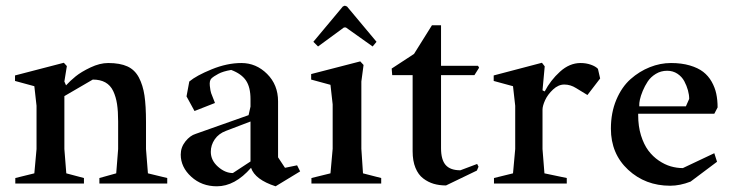

<svg xmlns="http://www.w3.org/2000/svg" viewBox="-20 -650 2602 680"><path d="M34.2 0V-19.5L101.6 -36.1L109.4 -122.1V-275.4L101.6 -344.7L33.2 -363.3V-382.8L206.1 -427.7L216.8 -416L208 -361.3L213.9 -347.7Q228.5 -363.8 248 -379.6Q267.6 -395.5 300.5 -411.1Q333.5 -426.8 363.3 -426.8Q404.8 -426.8 431.2 -414.8Q457.5 -402.8 471.9 -375.5Q486.3 -348.1 491.7 -311.5Q497.1 -274.9 497.1 -217.8V-122.1L503.9 -36.1L572.3 -19.5V0H332V-19.5L391.6 -36.1L398.4 -122.1V-219.7Q398.4 -255.9 394.5 -281.5Q390.6 -307.1 380.9 -327.6Q371.1 -348.1 353 -358.2Q335 -368.2 308.6 -368.2L208 -309.6V-122.1L214.8 -36.1L277.3 -19.5V0Z M748 9.8Q694.3 9.8 657.2 -24.2Q620.1 -58.1 620.1 -102.5Q620.1 -128.4 636.7 -149.2Q653.3 -169.9 672.9 -175.8L860.4 -242.2L867.2 -272.5V-298.8Q867.2 -341.3 851.1 -365Q835 -388.7 798.8 -402.3Q770 -397.5 753.2 -388.4Q736.3 -379.4 728.8 -372.1Q721.2 -364.7 723.1 -346.2Q725.1 -327.6 727.8 -320.1Q730.5 -312.5 740.7 -287.1Q741.2 -285.6 741.2 -285.2L668.9 -256.8L640.6 -308.6L650.4 -361.3Q675.3 -382.3 729.7 -404.5Q784.2 -426.8 835 -426.8Q887.2 -426.8 926 -388.2Q964.8 -349.6 964.8 -291V-92.8L989.3 -55.7L1032.2 -64.5L1043 -43L956.1 9.8Q883.3 -13.7 869.1 -55.7Q812 9.8 748 9.8ZM804.7 -37.1 867.2 -78.1V-219.7L780.3 -186.5Q754.4 -176.8 740.5 -156.5Q726.6 -136.2 726.6 -112.3Q726.6 -82 752 -59.6Q777.3 -37.1 804.7 -37.1Z M1106.4 -485.4 1089.8 -502 1194.3 -627 1201.2 -629.9 1209 -627 1313.5 -502 1299.8 -485.4 1205.1 -552.7H1198.2ZM1083 0V-19.5L1150.4 -36.1L1158.2 -123V-280.3L1150.4 -349.6L1082 -368.2V-387.7L1255.9 -432.6L1267.6 -419.9L1259.8 -361.3V-123L1265.6 -36.1L1330.1 -19.5V0Z M1559.6 6.8Q1536.1 6.8 1516.1 1Q1496.1 -4.9 1478.8 -18.1Q1461.4 -31.2 1451.4 -55.7Q1441.4 -80.1 1441.4 -114.3V-383.8H1369.1L1367.2 -407.2L1446.3 -459L1509.8 -560.5H1542V-417H1672.9L1676.8 -410.2L1660.2 -383.8H1542V-125Q1542 -84.5 1558.3 -65.7Q1574.7 -46.9 1610.4 -46.9L1669.9 -69.3L1674.8 -59.6L1668.9 -45.9Z M1729.5 0V-19.5L1796.9 -36.1L1804.7 -122.1V-275.4L1796.9 -344.7L1728.5 -363.3V-382.8L1899.4 -427.7L1909.2 -415L1901.4 -330.1L1909.2 -326.2Q1929.7 -365.7 1963.4 -396.2Q1997.1 -426.8 2036.1 -426.8Q2055.7 -426.8 2072.5 -420.9Q2089.4 -415 2097.7 -406.2L2105.5 -372.1L2060.5 -313.5L2020.5 -337.9Q2000.5 -350.6 1978.5 -350.6Q1957.5 -350.6 1938.7 -333Q1919.9 -315.4 1910.6 -295.2Q1901.4 -274.9 1901.4 -261.7V-122.1L1908.2 -36.1L1987.3 -19.5V0Z M2353.5 7.8Q2265.6 7.8 2204.6 -48.8Q2143.6 -105.5 2143.6 -194.3Q2143.6 -251 2162.8 -296.6Q2182.1 -342.3 2213.4 -369.9Q2244.6 -397.5 2281.5 -412.1Q2318.4 -426.8 2356.4 -426.8Q2394 -426.8 2423.1 -418.2Q2452.1 -409.7 2470.5 -395.5Q2488.8 -381.3 2500.5 -360.6Q2512.2 -339.8 2516.8 -317.9Q2521.5 -295.9 2521.5 -269.5L2509.8 -247.1H2240.2V-242.2Q2240.2 -202.6 2250.2 -170.4Q2260.3 -138.2 2276.1 -116.9Q2292 -95.7 2313.2 -81.3Q2334.5 -66.9 2355.7 -60.8Q2377 -54.7 2398.4 -54.7L2509.8 -107.4L2519.5 -77.1L2425.8 -6.8Q2388.2 7.8 2353.5 7.8ZM2244.1 -273.4H2409.2L2420.9 -299.8Q2420.9 -314 2416.5 -330.1Q2412.1 -346.2 2403.6 -362.3Q2395 -378.4 2379.2 -388.9Q2363.3 -399.4 2342.8 -399.4Q2320.8 -399.4 2302.7 -388.4Q2284.7 -377.4 2274.2 -361.6Q2263.7 -345.7 2256.3 -327.9Q2249 -310.1 2246.3 -297.1Q2243.7 -284.2 2244.1 -278.3Z"/></svg>

Font: Comprehension SemiBold
Style: Regular
Weight: 600
Designer: Alfredo Marco Pradil
Foundry: Alfredo Marco Pradil
Version: 1.0